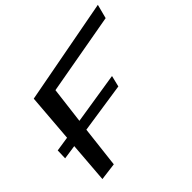

<svg xmlns="http://www.w3.org/2000/svg" viewBox="-279 -906 1133 1133"><g transform="rotate(-45 287.5 -339.0)"><path d="M-101 -208 -12 -221 -32 34 77 20 107 -239 421 -286 438 -356 115 -305 143 -533 653 -624 676 -712 17 -588 -7 -286 -99 -272Z"/></g></svg>

Font: Gamestation Warped
Style: Italic
Weight: 400
Designer: Jonas Hecksher
Foundry: Jonas Hecksher, Playtypeª, e-types AS
Version: Version 1.003